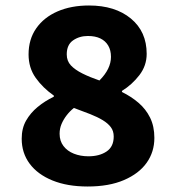

<svg xmlns="http://www.w3.org/2000/svg" viewBox="-20 -667 640 699"><path d="M299 12Q225 12 171 -10Q117 -32 88 -71Q59 -110 59 -162Q59 -200 75 -228Q91 -256 117 -277.5Q143 -299 176 -315V-319Q136 -347 110 -383.5Q84 -420 84 -469Q84 -524 112 -564Q140 -604 189.5 -625.5Q239 -647 304 -647Q399 -647 456.5 -599.5Q514 -552 514 -471Q514 -428 487.5 -393.5Q461 -359 424 -336V-332Q457 -316 484 -293Q511 -270 526.5 -238.5Q542 -207 542 -165Q542 -114 514 -74.5Q486 -35 431.5 -11.5Q377 12 299 12ZM342 -374Q384 -416 384 -460Q384 -484 374 -501Q364 -518 345.5 -527Q327 -536 300 -536Q269 -536 246 -520Q223 -504 223 -469Q223 -445 238 -429Q253 -413 280 -399.5Q307 -386 342 -374ZM302 -98Q342 -98 368 -115.5Q394 -133 394 -170Q394 -190 383.5 -204Q373 -218 354 -229.5Q335 -241 308.5 -251.5Q282 -262 249 -274Q234 -262 222.5 -247Q211 -232 204 -215.5Q197 -199 197 -180Q197 -154 211 -135.5Q225 -117 249 -107.5Q273 -98 302 -98Z"/></svg>

Font: Source Code Pro ExtraLight ExtraBold
Style: Regular
Weight: 800
Monospace: yes
Version: Version 1.018;hotconv 1.0.116;makeotfexe 2.5.65601